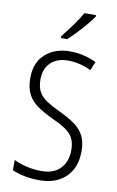

<svg xmlns="http://www.w3.org/2000/svg" viewBox="-103 -1002 651 1066"><g transform="rotate(10 222.5 -468.5)"><path d="M401 -189Q401 -95 346 -42.5Q291 10 200 10Q110 10 44 -19V-77Q76 -61 117.5 -51.5Q159 -42 200 -42Q269 -42 306.5 -81Q344 -120 344 -185Q344 -227 329.5 -253.5Q315 -280 284.5 -300Q254 -320 205 -342Q159 -364 124 -388Q89 -412 69.5 -448Q50 -484 50 -541Q50 -628 104 -676Q158 -724 242 -724Q285 -724 323 -714.5Q361 -705 391 -690L371 -641Q338 -657 305 -664.5Q272 -672 242 -672Q179 -672 143 -637.5Q107 -603 107 -543Q107 -499 122.5 -472Q138 -445 168 -425.5Q198 -406 241 -386Q292 -362 328 -337Q364 -312 382.5 -277Q401 -242 401 -189ZM349 -939Q334 -917 310.5 -889Q287 -861 261 -834Q235 -807 214 -788H179V-799Q209 -836 236.5 -874Q264 -912 284 -947H349Z"/></g></svg>

Font: Noto Sans Lao Condensed Light
Style: Regular
Weight: 300
Width: 3
Designer: Monotype Design Team
Foundry: Monotype Imaging Inc.
Version: Version 2.003; ttfautohint (v1.8.4.7-5d5b)